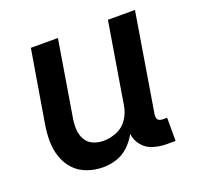

<svg xmlns="http://www.w3.org/2000/svg" viewBox="-100 -638 777 754"><g transform="rotate(-20 288.0 -261.0)"><path d="M210 8Q238 8 266 -1Q294 -10 316.5 -31.5Q339 -53 353 -79Q356 -51 374 -29.5Q392 -8 419.5 0Q447 8 476 8H511V-89H492Q485 -89 478.5 -92Q472 -95 470 -102Q468 -109 469 -117L537 -530H424L368 -192Q364 -164 347 -138Q330 -112 302 -100.5Q274 -89 246 -89Q223 -89 202.5 -98Q182 -107 171.5 -126.5Q161 -146 160 -169Q159 -192 163 -215L215 -530H102L52 -231Q46 -196 46 -161.5Q46 -127 56.5 -95Q67 -63 89 -39Q111 -15 143 -3.5Q175 8 210 8Z"/></g></svg>

Font: Iosevka Sparkle Semibold
Style: Italic
Weight: 600
Italic angle: -9°
Designer: Belleve Invis
Foundry: Belleve Invis
Version: Version 4.5.0; ttfautohint (v1.8.3)